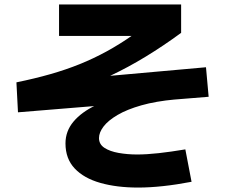

<svg xmlns="http://www.w3.org/2000/svg" viewBox="-20 -786 1040 865"><path d="M61 -280 54 -415Q137 -432 207 -452Q277 -472 339 -497Q401 -522 460.5 -554.5Q520 -587 580.5 -629.5Q641 -672 707 -727L700 -624H246V-766H796V-638Q717 -580 637.5 -531.5Q558 -483 476.5 -444.5Q395 -406 310.5 -376.5Q226 -347 137 -327L136 -414Q329 -431 522 -448.5Q715 -466 908 -483L920 -350Q708 -333 494.5 -315.5Q281 -298 61 -280ZM602 59Q506 59 432 38Q358 17 316.5 -27Q275 -71 275 -140Q275 -195 311 -238Q347 -281 412 -312Q477 -343 565.5 -363Q654 -383 758 -392L770 -338Q682 -330 617 -311.5Q552 -293 509.5 -268Q467 -243 446.5 -216Q426 -189 426 -164Q426 -136 450.5 -120Q475 -104 514.5 -97Q554 -90 598 -90Q641 -90 695 -96Q749 -102 815 -113L843 33Q707 59 602 59Z"/></svg>

Font: Murecho Thin
Style: Bold
Weight: 700
Version: Version 1.010